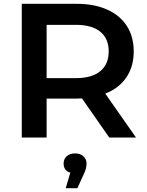

<svg xmlns="http://www.w3.org/2000/svg" viewBox="-20 -720 771 1005"><path d="M552 0 409 -205Q400 -204 382 -204H224V0H94V-700H382Q473 -700 540.5 -670Q608 -640 644 -584Q680 -528 680 -451Q680 -372 641.5 -315Q603 -258 531 -230L692 0ZM376 -590H224V-311H376Q461 -311 505 -347.5Q549 -384 549 -451Q549 -518 505 -554Q461 -590 376 -590ZM433 136Q433 164 417 195L385 265H324L348 184Q313 173 313 136Q313 112 329.5 97.5Q346 83 373 83Q400 83 416.5 98Q433 113 433 136Z"/></svg>

Font: Montserrat Alternates SemiBold
Style: Regular
Weight: 600
Designer: Julieta Ulanovsky
Foundry: Julieta Ulanovsky
Version: Version 7.200